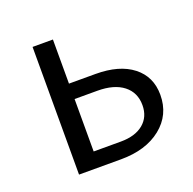

<svg xmlns="http://www.w3.org/2000/svg" viewBox="-84 -499 589 585"><g transform="rotate(-20 211.0 -207.0)"><path d="M78 -414H144V-271H230Q307 -271 350.5 -237Q394 -203 394 -144Q394 -79 344.5 -39.5Q295 0 214 0H78ZM232 -51Q279 -51 305.5 -73Q332 -95 332 -133Q332 -174 302 -197.5Q272 -221 218 -221H144V-51Z"/></g></svg>

Font: QiushuiShotai Bright
Style: Regular
Weight: 400
Designer: Christian Thalmann (Catharsis Fonts)
Version: Version 1.250;